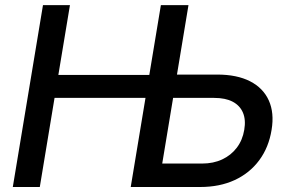

<svg xmlns="http://www.w3.org/2000/svg" viewBox="-20 -748 1155 768"><path d="M31.2 0 151.9 -727.5H259.8L213.4 -448.2H626L610.8 -356.4H198.2L139.2 0ZM653.8 -449.7H849.1Q927.7 -449.7 980.2 -422.9Q1032.7 -396 1055.2 -346.2Q1077.6 -296.4 1066.4 -229Q1055.2 -158.7 1017.1 -107.2Q979 -55.7 918.9 -27.8Q858.9 0 780.8 0H502.9L623.5 -727.5H733.9L628.9 -93.8H788.6Q833.5 -93.8 868.9 -110.4Q904.3 -127 927.2 -157.2Q950.2 -187.5 957 -228.5Q963.9 -268.6 951.9 -297.1Q939.9 -325.7 910.9 -341.1Q881.8 -356.4 836.4 -356.4H638.7Z"/></svg>

Font: Inter 20pt Medium
Style: Italic
Weight: 500
Italic angle: -9.3988°
Version: Version 4.001;git-66647c0bb